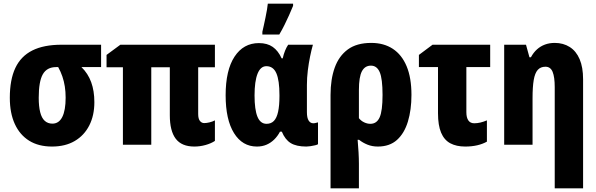

<svg xmlns="http://www.w3.org/2000/svg" viewBox="-20 -796 3279 1056"><path d="M499 -234Q499 -161 471 -106Q443 -51 391 -20.5Q339 10 266 10Q192 10 140.5 -22Q89 -54 61.5 -114Q34 -174 34 -258Q34 -358 64.5 -422.5Q95 -487 158 -518.5Q221 -550 318 -550H536V-427H428Q464 -392 481.5 -344Q499 -296 499 -234ZM193 -258Q193 -211 201 -179Q209 -147 226 -131.5Q243 -116 268 -116Q304 -116 322.5 -152.5Q341 -189 341 -259Q341 -292 336.5 -320.5Q332 -349 323 -375.5Q314 -402 300 -427H289Q238 -427 215.5 -387.5Q193 -348 193 -258Z M1103 -119Q1116 -119 1132.5 -123Q1149 -127 1162 -134V-21Q1141 -7 1110.5 1.5Q1080 10 1049 10Q979 10 946.5 -33Q914 -76 914 -162V-426H812V0H656V-426H566V-494L642 -550H1162V-426H1070V-169Q1070 -143 1079.5 -131Q1089 -119 1103 -119Z M1446 -115Q1471 -115 1486.5 -131Q1502 -147 1509.5 -181Q1517 -215 1517 -267V-273Q1517 -354 1500 -393Q1483 -432 1445 -432Q1413 -432 1396.5 -390.5Q1380 -349 1380 -271Q1380 -193 1396 -154Q1412 -115 1446 -115ZM1393 10Q1313 10 1267 -64Q1221 -138 1221 -272Q1221 -410 1270 -484.5Q1319 -559 1404 -559Q1450 -559 1480 -538Q1510 -517 1529 -475H1535Q1540 -498 1548 -517.5Q1556 -537 1565 -550H1701Q1693 -522 1685.5 -485.5Q1678 -449 1673 -408.5Q1668 -368 1668 -328V-179Q1668 -148 1677.5 -133Q1687 -118 1703 -118Q1710 -118 1717 -120Q1724 -122 1729 -123V-3Q1726 0 1713.5 3Q1701 6 1687.5 8Q1674 10 1665 10Q1610 10 1579 -9Q1548 -28 1530 -72H1520Q1507 -47 1488 -28.5Q1469 -10 1445.5 0Q1422 10 1393 10ZM1423 -621Q1426 -633 1430.5 -654Q1435 -675 1440 -698.5Q1445 -722 1448.5 -743Q1452 -764 1453 -776H1592V-764Q1582 -739 1570 -712.5Q1558 -686 1545 -659.5Q1532 -633 1516 -606H1423Z M2243 -274Q2243 -192 2223.5 -127.5Q2204 -63 2163.5 -26.5Q2123 10 2058 10Q2027 10 2001 -0.5Q1975 -11 1955 -27H1947Q1950 6 1952 41.5Q1954 77 1954 105V240H1798V-274Q1798 -360 1821 -424Q1844 -488 1893 -524Q1942 -560 2022 -560Q2091 -560 2140.5 -527.5Q2190 -495 2216.5 -431.5Q2243 -368 2243 -274ZM2020 -435Q1987 -435 1970.5 -404Q1954 -373 1954 -301V-146Q1966 -131 1983 -123Q2000 -115 2017 -115Q2052 -115 2068 -150.5Q2084 -186 2084 -274Q2084 -363 2068.5 -399Q2053 -435 2020 -435Z M2676 -550V-427H2545V-179Q2545 -149 2556 -133.5Q2567 -118 2588 -118Q2605 -118 2622 -122Q2639 -126 2658 -134V-17Q2635 -4 2605 3Q2575 10 2539 10Q2490 10 2456.5 -8Q2423 -26 2406 -66.5Q2389 -107 2389 -173V-427H2284V-494L2359 -550Z M3031 -560Q3078 -560 3113.5 -537.5Q3149 -515 3168 -470.5Q3187 -426 3187 -360V240H3031V-317Q3031 -372 3019.5 -400.5Q3008 -429 2980 -429Q2953 -429 2937.5 -411.5Q2922 -394 2915.5 -356Q2909 -318 2909 -256V0H2753V-550H2873L2892 -481H2900Q2914 -507 2933.5 -524.5Q2953 -542 2977.5 -551Q3002 -560 3031 -560Z"/></svg>

Font: Noto Sans Display Condensed ExtraBold
Style: Regular
Weight: 800
Width: 3
Designer: Monotype Design Team
Foundry: Monotype Imaging Inc.
Version: Version 2.003